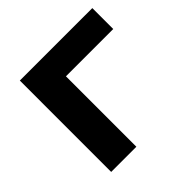

<svg xmlns="http://www.w3.org/2000/svg" viewBox="-143 -667 798 798"><g transform="rotate(-45 255.5 -268.5)"><path d="M225 -414H503V-537H77V0H225Z"/></g></svg>

Font: Montserrat-Alt1
Style: Bold
Weight: 700
Designer: Differentunic
Foundry: Differentunic
Version: Version 7.222